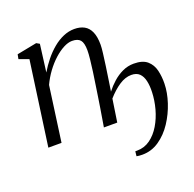

<svg xmlns="http://www.w3.org/2000/svg" viewBox="-131 -680 1028 1020"><g transform="rotate(-20 383.0 -170.0)"><path d="M174 -379Q193.5 -412 217.8 -442Q242 -472 270.2 -495.5Q298.5 -519 329.2 -532.2Q360 -545.5 392 -545.5Q424.5 -545.5 447.8 -532.8Q471 -520 483.2 -492.2Q495.5 -464.5 495.5 -419.5Q495.5 -403.5 491.8 -372.8Q488 -342 482.5 -302.8Q477 -263.5 470.5 -222L462 -166Q481.5 -191.5 506.8 -214Q532 -236.5 562 -250.5Q592 -264.5 625.5 -264.5Q676 -264.5 701.8 -242Q727.5 -219.5 736 -183.8Q744.5 -148 743.5 -108.5Q742.5 -58.5 724.5 -3.8Q706.5 51 675 98.8Q643.5 146.5 600.2 176.2Q557 206 504.5 206Q494.5 206 486.2 205.2Q478 204.5 472 203L475 176Q477.5 176 480 176Q482.5 176 485.5 176Q527 176 559.8 152.2Q592.5 128.5 615.8 89.5Q639 50.5 651.8 3.8Q664.5 -43 666 -88.5Q667.5 -124.5 661.2 -152.5Q655 -180.5 638.8 -196.5Q622.5 -212.5 593 -212.5Q559 -212.5 524.5 -189.8Q490 -167 456.5 -129Q451.5 -99 446.8 -64.8Q442 -30.5 437 0H361.5Q365 -21.5 369.5 -48.5Q374 -75.5 378.8 -105.2Q383.5 -135 388.2 -165.5Q393 -196 397 -224Q403 -262 408 -298Q413 -334 416.2 -364.8Q419.5 -395.5 419.5 -415Q419.5 -457 405.5 -473.5Q391.5 -490 359 -490Q337 -490 310.2 -476Q283.5 -462 256.5 -437.5Q229.5 -413 205.8 -380.8Q182 -348.5 165 -312L122 0H47.5L114 -476.5L59 -496.5L64 -522L176.5 -544L194 -534Z"/></g></svg>

Font: Merriweather 72pt Light
Style: Italic
Weight: 300
Italic angle: -7.8°
Version: Version 2.101